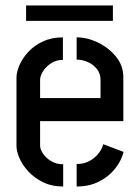

<svg xmlns="http://www.w3.org/2000/svg" viewBox="-20 -679 509 699"><path d="M75 -603V-659H391V-603ZM210 0Q168 0 136 -16Q104 -32 82.5 -55.5Q61 -79 50.5 -104Q40 -129 40 -148V-397Q40 -416 50.5 -441Q61 -466 82.5 -489.5Q104 -513 136 -528Q168 -543 209 -543V-461Q185 -461 166.5 -449Q148 -437 137 -420Q126 -403 126 -389V-322H346V-388Q346 -411 333 -427.5Q320 -444 300 -453Q280 -462 259 -462V-543Q298 -543 337 -524Q376 -505 402.5 -472.5Q429 -440 429 -398V-238H126V-148Q126 -136 136.5 -120Q147 -104 166 -92.5Q185 -81 210 -81ZM259 0V-82Q287 -82 307 -93.5Q327 -105 339.5 -121.5Q352 -138 356 -154L430 -126Q422 -94 399 -65Q376 -36 340.5 -18Q305 0 259 0Z"/></svg>

Font: Stick No Bills Medium
Style: Regular
Weight: 500
Version: Version 2.000